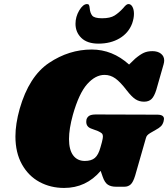

<svg xmlns="http://www.w3.org/2000/svg" viewBox="-20 -920 829 946"><path d="M56 -248Q56 -309 77 -384Q123 -544 221.5 -610Q320 -676 432 -676Q534 -676 616 -602L646 -631Q671 -652 689 -660Q707 -668 731 -668Q757 -668 773 -655.5Q789 -643 789 -622Q789 -614 786 -603L750 -477Q740 -445 726.5 -432Q713 -419 690 -419Q666 -419 647.5 -431Q629 -443 605 -474Q573 -516 548.5 -533.5Q524 -551 495 -551Q450 -551 409.5 -505.5Q369 -460 339 -354Q320 -285 320 -235Q320 -182 340.5 -154.5Q361 -127 398 -127Q430 -127 447.5 -142Q465 -157 475 -194L482 -219Q487 -239 487 -246Q487 -258 481.5 -263Q476 -268 463 -274L428 -287Q405 -296 405 -320Q405 -327 406 -331Q410 -344 420.5 -350Q431 -356 453 -356L755 -355Q788 -355 788 -334Q788 -330 786 -322Q782 -307 773 -298Q764 -289 747 -280L721 -265Q711 -259 706 -253.5Q701 -248 699 -240L646 -55Q636 -22 623.5 -11Q611 0 593 0H551Q527 0 511.5 -10Q496 -20 486 -49L476 -78Q404 6 296 6Q229 6 174.5 -23.5Q120 -53 88 -110.5Q56 -168 56 -248ZM352 -803Q352 -837 370 -868Q389 -900 409 -900Q416 -900 418.5 -895Q421 -890 422 -879Q424 -856 434.5 -843Q445 -830 483 -830Q523 -830 544.5 -843.5Q566 -857 587 -880Q595 -890 601 -895Q607 -900 613 -900Q625 -900 632.5 -886.5Q640 -873 640 -852Q640 -830 631 -804Q613 -757 569 -731Q525 -705 465 -705Q410 -705 381 -733Q352 -761 352 -803Z"/></svg>

Font: Shrikhand
Style: Regular
Weight: 400
Italic angle: -14°
Designer: Jonny Pinhorn
Foundry: Jonny Pinhorn
Version: Version 1.001;PS 1.001;hotconv 1.0.88;makeotf.lib2.5.647800